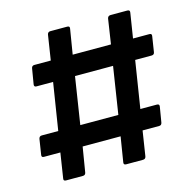

<svg xmlns="http://www.w3.org/2000/svg" viewBox="-94 -704 779 794"><g transform="rotate(-15 296.0 -306.5)"><path d="M92.9 0Q81.1 0 83.5 -11.1L100.1 -117.8H29.7Q18.6 -117.8 20.9 -129.3L31.1 -194.6Q33.5 -205.7 43.9 -205.7H114.6L146.6 -407.3H75.3Q64.5 -407.3 66.2 -418.4L77.1 -483.7Q79.1 -495.2 89.6 -495.2H160.2L176.8 -601.9Q179.1 -613 189.9 -613H262.1Q273.9 -613 271.5 -601.9L254 -495.2H417.9L434.1 -601.9Q436.4 -613 448.2 -613H519.4Q531.2 -613 529.2 -601.9L512.3 -495.2H582.6Q593.8 -495.2 591.4 -483.7L581.2 -418.4Q579.8 -407.3 568 -407.3H498L466.1 -205.7H536.7Q548.5 -205.7 546.5 -194.6L535.6 -129.3Q533.6 -117.8 523.1 -117.8H452.1L435.5 -11.1Q433.5 0 422.4 0H350.2Q338.8 0 340.8 -11.1L358 -117.8H195.5L177.9 -11.1Q175.9 0 165.1 0ZM209 -205.7H371.9L403.3 -407.3H240.4Z"/></g></svg>

Font: Sofia Sans Semi Condensed
Style: Italic
Weight: 400
Italic angle: -9°
Designer: Botio Nikoltchev, Ani Petrova
Foundry: lettersoup
Version: Version 4.101